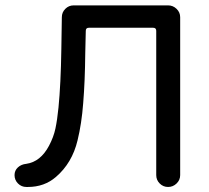

<svg xmlns="http://www.w3.org/2000/svg" viewBox="-20 -704 792 729"><path d="M35.2 -39.1Q35.2 -56.6 47.9 -68.4Q60.5 -80.1 80.1 -82Q133.8 -89.8 166 -150.4Q183.6 -183.6 190.4 -215.8Q197.3 -248 202.1 -295.9Q210.9 -384.8 212.9 -517.6L214.8 -638.7Q214.8 -657.2 228 -670.4Q241.2 -683.6 259.8 -683.6H618.2Q636.7 -683.6 650.4 -670.4Q664.1 -657.2 664.1 -638.7V-39.1Q664.1 -20.5 650.4 -7.3Q636.7 5.9 618.2 5.9Q599.6 5.9 586.4 -7.3Q573.2 -20.5 573.2 -39.1V-586.9Q573.2 -598.6 561.5 -598.6H317.4Q305.7 -598.6 305.7 -586.9L303.7 -501Q302.7 -395.5 295.9 -312.5Q290 -234.4 274.4 -170.9Q253.9 -85 192.4 -32.2Q148.4 5.9 85.9 5.9H80.1Q61.5 5.9 48.3 -7.3Q35.2 -20.5 35.2 -39.1Z"/></svg>

Font: jf-openhuninn-2.1
Style: Regular
Weight: 400
Designer: [Kosugi Maru]
Designed by MOTOYA      

[Varela Round]
Joe Prince (Latin component); Avraham Cornfeld (Hebrew component)
Foundry: justfont Co., Ltd.
Version: 2.1